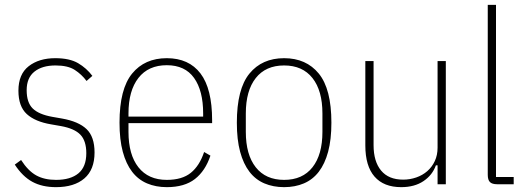

<svg xmlns="http://www.w3.org/2000/svg" viewBox="-20 -760 2174 792"><path d="M211 12Q154 12 113.5 -10Q73 -32 41 -81L67 -100Q96 -55 129.5 -36.5Q163 -18 211 -18Q271 -18 303.5 -45Q336 -72 336 -128Q336 -179 311.5 -204.5Q287 -230 231 -240L191 -247Q125 -258 90.5 -289.5Q56 -321 56 -386Q56 -454 98.5 -487Q141 -520 208 -520Q267 -520 302 -499.5Q337 -479 361 -447L337 -426Q317 -453 288.5 -471.5Q260 -490 209 -490Q154 -490 122 -464.5Q90 -439 90 -388Q90 -337 115 -312.5Q140 -288 196 -278L236 -271Q304 -259 337 -227.5Q370 -196 370 -131Q370 -60 328 -24Q286 12 211 12Z M668 12Q623 12 586.5 -3.5Q550 -19 525 -51.5Q500 -84 486.5 -134Q473 -184 473 -254Q473 -393 525 -456.5Q577 -520 668 -520Q759 -520 807 -457Q855 -394 855 -264V-252H510V-216Q510 -122 551 -70Q592 -18 668 -18Q731 -18 767 -47Q803 -76 822 -133L848 -118Q827 -55 784 -21.5Q741 12 668 12ZM668 -491Q592 -491 551 -438.5Q510 -386 510 -292V-279H818V-292Q818 -386 780.5 -438.5Q743 -491 668 -491Z M1152 12Q1107 12 1070.5 -3.5Q1034 -19 1009 -51.5Q984 -84 970.5 -134Q957 -184 957 -254Q957 -393 1009 -456.5Q1061 -520 1152 -520Q1243 -520 1295 -456.5Q1347 -393 1347 -254Q1347 -184 1333.5 -134Q1320 -84 1295 -51.5Q1270 -19 1233.5 -3.5Q1197 12 1152 12ZM1152 -18Q1228 -18 1269 -70Q1310 -122 1310 -216V-292Q1310 -386 1269 -438Q1228 -490 1152 -490Q1076 -490 1035 -438Q994 -386 994 -292V-216Q994 -122 1035 -70Q1076 -18 1152 -18Z M1785 -78H1778Q1764 -38 1727 -13Q1690 12 1635 12Q1563 12 1525 -31.5Q1487 -75 1487 -160V-508H1521V-161Q1521 -94 1552 -56.5Q1583 -19 1643 -19Q1671 -19 1697 -28Q1723 -37 1742.5 -54Q1762 -71 1773.5 -95.5Q1785 -120 1785 -151V-508H1819V0H1785Z M2031 0Q2010 0 2001 -9Q1992 -18 1992 -39V-740H2026V-30H2099V0Z"/></svg>

Font: IBM Plex Sans Cond ExtLt
Style: Regular
Weight: 200
Width: 3
Designer: Mike Abbink, Paul van der Laan, Pieter van Rosmalen
Foundry: Bold Monday
Version: Version 1.3